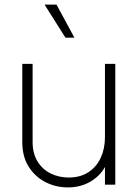

<svg xmlns="http://www.w3.org/2000/svg" viewBox="-20 -804 610 836"><path d="M275 12Q330 12 372.5 -12.5Q415 -37 437 -77V0H482V-526H437V-206Q437 -158 419 -118Q401 -78 365.5 -54.5Q330 -31 279 -31Q237 -31 201 -48.5Q165 -66 143.5 -101Q122 -136 122 -186V-526H77V-186Q77 -122 105 -78Q133 -34 178 -11Q223 12 275 12ZM265 -640H304L226 -784H174Z"/></svg>

Font: Plus Jakarta Sans ExtraLight
Style: Regular
Weight: 200
Designer: Gumpita Rahayu
Foundry: Tokotype
Version: Version 2.004; ttfautohint (v1.8.3)